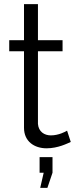

<svg xmlns="http://www.w3.org/2000/svg" viewBox="-20 -717 375 936"><path d="M325 -25 307 -80C299 -75 266 -57 228 -57C196 -57 168 -75 165 -113V-467H285V-521H165V-697H97V-521H25V-467H97V-94C97 -27 148 6 207 6C263 6 309 -18 325 -25ZM176 199H211L236 125V49H173V125H193Z"/></svg>

Font: FIGSv2-sans-serif
Style: Regular
Weight: 400
Designer: Matt McInerney, Pablo Impallari, Rodrigo Fuenzalida,Mirko Velimirovic
Foundry: Matt McInerney, Pablo Impallari, Rodrigo Fuenzalida
Version: Version 4.021;hotconv 1.0.109;makeotfexe 2.5.65596